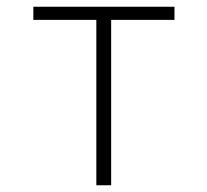

<svg xmlns="http://www.w3.org/2000/svg" viewBox="-20 -550 616 570"><path d="M266 0H310V-491H498V-530H79V-491H266Z"/></svg>

Font: Iosevka Sparkle Extralight
Style: Regular
Weight: 200
Designer: Belleve Invis
Foundry: Belleve Invis
Version: Version 4.5.0; ttfautohint (v1.8.3)